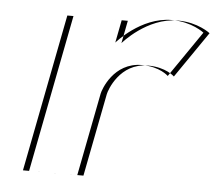

<svg xmlns="http://www.w3.org/2000/svg" viewBox="-44 -576 704 623"><g transform="rotate(5 308.5 -264.0)"><path d="M349.2 -513 334.8 -439C334.8 -439 410.1 -528 511.1 -528C577.1 -528 616.9 -496 616.9 -496L513.8 -346C513.8 -346 486.2 -374 427.2 -374C335.2 -374 304.5 -283 302 -270L249.5 0H72.5L172.2 -513ZM329.2 -513H152.2L52.5 0H229.5L282 -270C284.5 -283 315.2 -374 407.2 -374C466.2 -374 493.8 -346 493.8 -346L596.9 -496C596.9 -496 557.1 -528 491.1 -528C390.1 -528 314.8 -439 314.8 -439Z"/></g></svg>

Font: Hussar Plate
Style: Obl
Weight: 700
Foundry: Cannot Into Space Fonts
Version: Version 0.798247